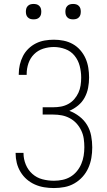

<svg xmlns="http://www.w3.org/2000/svg" viewBox="-20 -944 540 972"><path d="M253 8Q228 8 203.5 4Q179 0 156.5 -10Q134 -20 115.5 -36Q97 -52 84 -73.5Q71 -95 65 -119Q59 -143 59 -168V-170H99V-168Q99 -139 110.5 -111Q122 -83 144 -63.5Q166 -44 194.5 -36.5Q223 -29 253 -29Q275 -29 296.5 -33.5Q318 -38 336.5 -49Q355 -60 369 -77Q383 -94 391.5 -114Q400 -134 403.5 -155.5Q407 -177 407 -199Q407 -220 404 -241.5Q401 -263 391.5 -283Q382 -303 367.5 -319Q353 -335 333.5 -345.5Q314 -356 293 -360Q272 -364 250 -364H196V-401H250Q270 -401 289 -404.5Q308 -408 325.5 -417.5Q343 -427 356 -442Q369 -457 377 -474.5Q385 -492 388 -511.5Q391 -531 391 -551Q391 -581 383.5 -610Q376 -639 357.5 -662Q339 -685 310.5 -695.5Q282 -706 253 -706Q225 -706 198.5 -697.5Q172 -689 152.5 -669.5Q133 -650 124 -623.5Q115 -597 115 -569V-565H75V-570Q75 -594 80.5 -617Q86 -640 96.5 -660.5Q107 -681 124 -697.5Q141 -714 162 -724.5Q183 -735 206.5 -739Q230 -743 253 -743Q278 -743 302.5 -738Q327 -733 348.5 -721Q370 -709 386.5 -690Q403 -671 413 -648.5Q423 -626 427 -601Q431 -576 431 -552Q431 -525 426 -499Q421 -473 408.5 -450Q396 -427 375.5 -410Q355 -393 331 -383Q358 -373 382 -354.5Q406 -336 421 -311Q436 -286 441.5 -256.5Q447 -227 447 -198Q447 -171 442.5 -144.5Q438 -118 427 -93.5Q416 -69 398 -49Q380 -29 356.5 -15.5Q333 -2 306.5 3Q280 8 253 8ZM350 -846Q342 -846 334.5 -848Q327 -850 321 -856Q315 -862 313 -869.5Q311 -877 311 -885Q311 -893 313 -900.5Q315 -908 321 -914Q327 -920 334.5 -922Q342 -924 350 -924Q358 -924 365.5 -922Q373 -920 379 -914Q385 -908 387 -900.5Q389 -893 389 -885Q389 -877 387 -869.5Q385 -862 379 -856Q373 -850 365.5 -848Q358 -846 350 -846ZM150 -846Q142 -846 134.5 -848Q127 -850 121 -856Q115 -862 113 -869.5Q111 -877 111 -885Q111 -893 113 -900.5Q115 -908 121 -914Q127 -920 134.5 -922Q142 -924 150 -924Q158 -924 165.5 -922Q173 -920 179 -914Q185 -908 187 -900.5Q189 -893 189 -885Q189 -877 187 -869.5Q185 -862 179 -856Q173 -850 165.5 -848Q158 -846 150 -846Z"/></svg>

Font: Iosevka Extralight
Style: Regular
Weight: 200
Monospace: yes
Designer: Belleve Invis
Foundry: Belleve Invis
Version: Version 32.0.1; ttfautohint (v1.8.4)